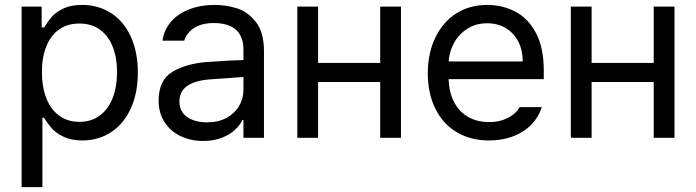

<svg xmlns="http://www.w3.org/2000/svg" viewBox="-20 -557 2812 776"><path d="M67.4 -530.3H148.4V-446.3H158.2L161.1 -450.2Q174.8 -472.7 190.9 -490.7Q207 -508.8 236.8 -522.9Q266.6 -537.1 311.5 -537.1Q377.9 -537.1 429.2 -503.9Q480.5 -470.7 508.8 -408.7Q537.1 -346.7 537.1 -263.7Q537.1 -181.6 508.8 -119.1Q480.5 -56.6 429.2 -22.9Q377.9 10.7 312.5 10.7Q267.6 10.7 236.8 -4.4Q206.1 -19.5 189.9 -37.6Q173.8 -55.7 159.2 -79.1L158.2 -81.1H151.4V199.2H67.4ZM300.8 -64.5Q349.6 -64.5 384.3 -90.8Q418.9 -117.2 436 -162.6Q453.1 -208 453.1 -265.6Q453.1 -322.3 436 -366.7Q418.9 -411.1 384.8 -436.5Q350.6 -461.9 300.8 -461.9Q252 -461.9 218.3 -437.5Q184.6 -413.1 167 -369.1Q149.4 -325.2 149.4 -265.6Q149.4 -206.1 167 -160.6Q184.6 -115.2 218.8 -89.8Q252.9 -64.5 300.8 -64.5Z M885.7 -240.2 830.1 -236.3Q770.5 -232.4 737.8 -210.4Q705.1 -188.5 705.1 -146.5Q705.1 -119.1 719.2 -100.6Q733.4 -82 758.8 -72.3Q784.2 -62.5 816.4 -62.5Q862.3 -62.5 895.5 -80.6Q928.7 -98.6 946.3 -128.4Q963.9 -158.2 963.9 -192.4V-357.4Q963.9 -391.6 950.7 -415.5Q937.5 -439.5 910.6 -451.7Q883.8 -463.9 843.8 -463.9Q795.9 -463.9 765.1 -444.3Q734.4 -424.8 724.6 -392.6H636.7Q642.6 -435.5 670.4 -468.3Q698.2 -501 744.1 -519Q790 -537.1 847.7 -537.1Q893.6 -537.1 937.5 -523.4Q981.4 -509.8 1014.2 -468.3Q1046.9 -426.8 1046.9 -349.6V0H963.9V-72.3H960Q950.2 -51.8 930.2 -32.7Q910.2 -13.7 877.4 -0.5Q844.7 12.7 801.8 12.7Q751 12.7 710 -6.8Q668.9 -26.4 645 -63.5Q621.1 -100.6 621.1 -150.4Q621.1 -233.4 677.7 -267.1Q734.4 -300.8 820.3 -306.6Q830.1 -307.6 914.1 -312.5L969.7 -314.5L970.7 -246.1Q961.9 -246.1 885.7 -240.2Z M1537.1 -225.6H1245.1V-302.7H1537.1ZM1265.6 0H1181.6V-530.3H1265.6ZM1600.6 0H1516.6V-530.3H1600.6Z M1709 -260.7Q1709 -341.8 1739.3 -404.8Q1769.5 -467.8 1823.7 -502.4Q1877.9 -537.1 1949.2 -537.1Q2009.8 -537.1 2061.5 -510.7Q2113.3 -484.4 2145.5 -424.8Q2177.7 -365.2 2177.7 -272.5V-237.3H1767.6V-308.6H2092.8Q2092.8 -353.5 2075.2 -388.2Q2057.6 -422.9 2024.9 -442.9Q1992.2 -462.9 1949.2 -462.9Q1902.3 -462.9 1867.2 -439.9Q1832 -417 1812.5 -378.4Q1793 -339.8 1793 -295.9V-248Q1793 -189.5 1813.5 -147.9Q1834 -106.4 1871.1 -85Q1908.2 -63.5 1957 -63.5Q1987.3 -63.5 2011.7 -71.8Q2036.1 -80.1 2053.2 -93.3Q2070.3 -106.4 2080.1 -124H2169.9Q2157.2 -84 2127.9 -53.7Q2098.6 -23.4 2054.7 -6.3Q2010.7 10.7 1957 10.7Q1881.8 10.7 1825.7 -22.9Q1769.5 -56.6 1739.3 -118.2Q1709 -179.7 1709 -260.7Z M2642.6 -225.6H2350.6V-302.7H2642.6ZM2371.1 0H2287.1V-530.3H2371.1ZM2706.1 0H2622.1V-530.3H2706.1Z"/></svg>

Font: Pretendard JP Variable
Style: Regular
Weight: 400
Designer: Base glyphs from Inter by Rasmus Andersson; Hangul glyphs from Noto Sans CJK(Source Han Sans) by Jang Soo-young and Kang
Foundry: Kil Hyung-jin
Version: Version 1.307;Glyphs 3.2 (3192)